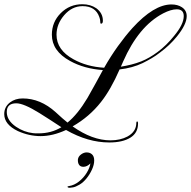

<svg xmlns="http://www.w3.org/2000/svg" viewBox="-64 -608 902 907"><path d="M452 65Q351 65 248 6Q185 35 128 35Q73 35 20 11Q-44 -20 -44 -69Q-44 -103 -17 -124Q8 -143 43 -143Q127 -143 199 -78Q217 -61 231 -49Q245 -37 255 -29Q303 -68 349 -145Q368 -178 386 -211Q404 -244 422 -277Q334 -283 267 -320Q181 -367 181 -444Q181 -504 223 -546Q265 -588 325 -588Q363 -588 391 -569Q422 -546 422 -510Q422 -496 413 -496Q409 -496 409 -512Q409 -514 408 -518Q407 -522 405 -528Q387 -579 326 -579Q276 -579 239 -536Q203 -494 203 -444Q203 -372 283 -328Q346 -293 428 -288Q460 -344 493.5 -390.5Q527 -437 561 -475Q663 -587 746 -587Q775 -587 795 -574Q818 -559 818 -532Q818 -493 772 -436Q755 -415 735 -396Q715 -377 692 -360Q673 -345 652.5 -333Q632 -321 610 -310Q562 -287 501 -280Q459 -184 413 -126Q358 -56 279 -11Q372 55 458 55Q504 55 538 37Q580 14 580 -28Q580 -34 584 -34Q588 -34 588 -27V-24Q588 20 551.5 42.5Q515 65 452 65ZM507 -293Q532 -297 556 -303Q580 -309 603 -318Q623 -326 642 -337Q661 -348 680 -362Q723 -394 758 -438Q804 -493 804 -532Q804 -564 771 -564Q744 -564 707 -545Q648 -514 601 -457Q554 -400 518 -318ZM118 22Q178 22 226 -7Q200 -24 174 -41Q148 -58 122 -74Q48 -120 13 -120Q-32 -120 -32 -79Q-32 -39 12 -9Q49 16 92 21Q99 22 105.5 22Q112 22 118 22ZM266 279Q255 279 255 274Q255 272 262 271Q287 267 309 249.5Q331 232 345.5 208.5Q360 185 363 164Q347 180 330 180Q316 180 309.5 170.5Q303 161 304 145Q306 131 319 121.5Q332 112 345 112Q361 112 371 121.5Q381 131 381 150Q381 170 370.5 193Q360 216 344.5 235Q329 254 312 264Q293 275 281.5 277Q270 279 266 279Z"/></svg>

Font: Imperial Script
Style: Regular
Weight: 400
Designer: Robert E. Leuschke
Foundry: Robert E. Leuschke
Version: Version 1.010; ttfautohint (v1.8.3)